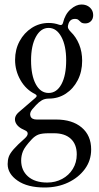

<svg xmlns="http://www.w3.org/2000/svg" viewBox="-20 -618 442 853"><path d="M178 215Q102 215 58 184.5Q14 154 14 111Q14 93 19 78.5Q24 64 40.5 45Q57 26 91 -4Q103 -15 103 -24.5Q103 -34 91 -39Q55 -54 48 -77.5Q41 -101 65 -121L137 -183Q149 -193 136 -200Q95 -220 71 -262Q47 -304 47 -352Q47 -398 67 -435Q87 -472 121 -494Q155 -516 197 -516Q221 -516 243 -508Q257 -503 260 -517Q269 -555 293.5 -576.5Q318 -598 342 -598Q365 -598 379.5 -584.5Q394 -571 394 -551Q394 -534 384 -524Q374 -514 359 -514Q346 -514 340 -519Q334 -524 329 -529Q324 -534 313 -534Q289 -534 283 -508Q280 -498 283.5 -491Q287 -484 294 -477Q318 -454 331.5 -421Q345 -388 345 -348Q345 -300 325.5 -262Q306 -224 272.5 -202Q239 -180 197 -180Q179 -180 166 -172.5Q153 -165 140 -151L123 -132Q110 -116 115.5 -101.5Q121 -87 143 -87H229Q301 -87 343 -51.5Q385 -16 385 46Q385 95 357 133Q329 171 282.5 193Q236 215 178 215ZM196 -205Q232 -205 253 -244Q274 -283 274 -350Q274 -415 252.5 -454.5Q231 -494 196 -494Q161 -494 139.5 -454.5Q118 -415 118 -350Q118 -283 139 -244Q160 -205 196 -205ZM190 193Q226 193 256 177Q286 161 303.5 132.5Q321 104 321 68Q321 23 294.5 -1.5Q268 -26 220 -26H197Q166 -26 150.5 -20Q135 -14 121 1Q90 34 82 54Q74 74 74 95Q74 139 104.5 166Q135 193 190 193Z"/></svg>

Font: Instrument Serif
Style: Regular
Weight: 400
Designer: Rodrigo Fuenzalida
Foundry: fragTYPE
Version: Version 1.000; ttfautohint (v1.8.4.7-5d5b);gftools[0.9.27]